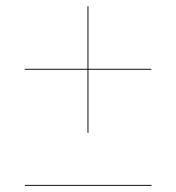

<svg xmlns="http://www.w3.org/2000/svg" viewBox="-20 -610 570 621"><path d="M60.4 -12H470.1V-9H60.4ZM263 -180.5V-384.5H60V-387.5H263V-590H266V-387.5H469.5V-384.5H266V-180.5Z"/></svg>

Font: Bodoni* 72pt
Style: Bold
Weight: 700
Version: Version 2.3